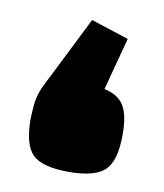

<svg xmlns="http://www.w3.org/2000/svg" viewBox="-52 -396 381 446"><g transform="rotate(10 138.5 -172.5)"><path d="M131 -351 220 -322 187 -198Q220 -191 233.5 -169Q247 -147 247 -101Q247 -39 223.5 -16.5Q200 6 138 6Q76 6 53 -16.5Q30 -39 30 -101Q31 -129 33.5 -144Q36 -159 42.5 -173.5Q49 -188 63 -215Z"/></g></svg>

Font: Changa ExtraBold
Style: Regular
Weight: 800
Designer: Eduardo Rodriguez Tunni
Foundry: Eduardo Rodriguez Tunni
Version: Version 3.002; ttfautohint (v1.8.2)